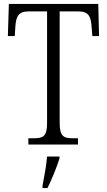

<svg xmlns="http://www.w3.org/2000/svg" viewBox="-20 -734 544 975"><path d="M124 0H376V-32H348C303 -32 283 -42 283 -111V-676H379C431 -676 442 -648 445 -599L449 -551H483L479 -714H25L20 -551H55L58 -599C61 -648 73 -676 124 -676H219V-108C219 -41 198 -32 153 -32H124ZM196 208V221H221C242 180 269 113 282 71V61H219C215 110 205 161 196 208Z"/></svg>

Font: Noto Serif Hebrew Condensed Light
Style: Regular
Weight: 300
Width: 3
Designer: Monotype Design Team
Foundry: Monotype Imaging Inc.
Version: Version 2.004